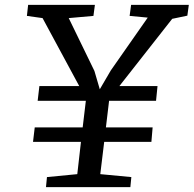

<svg xmlns="http://www.w3.org/2000/svg" viewBox="-20 -765 792 785"><path d="M304 -413 154 -691 90 -700 95 -745H368L362 -700L261 -691L366 -475L388 -400L433 -477L584 -693L510 -700L516 -745H752L746 -701L684 -688L468 -413H624L618 -353H426L413 -244H604L599 -185H406L390 -53L517 -41L513 0H168L172 -41L296 -53L311 -185H115L122 -244H318L331 -353H134L141 -413Z"/></svg>

Font: Koeln Type Serif
Style: Italic
Weight: 400
Italic angle: -8°
Designer: Eben Sorkin
Foundry: Eben Sorkin
Version: Version 2.002